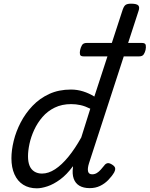

<svg xmlns="http://www.w3.org/2000/svg" viewBox="-20 -1005 812 1042"><path d="M180 17Q137 17 106 -2.5Q75 -22 58.5 -59Q42 -96 42 -146Q42 -190 54.5 -241Q67 -292 92.5 -341Q118 -390 156.5 -430.5Q195 -471 247 -495Q299 -519 365 -519Q399 -519 431 -509Q463 -499 492 -481L646 -953Q653 -973 662.5 -979Q672 -985 691 -985Q722 -985 730.5 -975.5Q739 -966 732 -946L463 -119Q454 -90 458 -74.5Q462 -59 480 -59Q494 -59 505.5 -66Q517 -73 527 -84.5Q537 -96 546 -107Q552 -116 562 -119Q572 -122 588 -112Q604 -102 605 -91.5Q606 -81 600 -70Q587 -48 567.5 -28Q548 -8 523 4Q498 16 467 16Q433 16 411 3Q389 -10 380 -35.5Q371 -61 376 -97Q376 -100 376 -100.5Q376 -101 376 -103Q342 -57 306.5 -31Q271 -5 238 6Q205 17 180 17ZM132 -157Q132 -126 140.5 -105.5Q149 -85 166.5 -74Q184 -63 208 -63Q243 -63 279 -86.5Q315 -110 351 -154Q387 -198 421 -259L470 -415Q442 -429 417 -434.5Q392 -440 366 -440Q316 -440 277 -421Q238 -402 210.5 -370Q183 -338 165.5 -300Q148 -262 140 -224.5Q132 -187 132 -157ZM434 -699Q416 -699 414 -710Q412 -721 415 -734Q418 -748 425 -760Q432 -772 451 -772H750Q769 -772 771 -760Q773 -748 770 -734Q767 -721 760 -710Q753 -699 735 -699Z"/></svg>

Font: Playwrite NO
Style: Regular
Weight: 400
Designer: Veronika Burian, José Scaglione
Foundry: TypeTogether
Version: Version 1.002